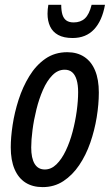

<svg xmlns="http://www.w3.org/2000/svg" viewBox="-20 -763 454 793"><path d="M156.2 9.8Q114.3 9.8 85 -9Q55.7 -27.8 40 -64.7Q24.4 -101.6 24.4 -154.8Q24.4 -195.3 32.2 -247.1Q40 -298.8 56.9 -351.3Q73.7 -403.8 101.1 -448.5Q128.4 -493.2 167.2 -520.3Q206.1 -547.4 257.8 -547.4Q298.8 -547.4 328.1 -528.1Q357.4 -508.8 372.8 -471.7Q388.2 -434.6 388.2 -380.9Q388.2 -332.5 379.4 -278.6Q370.6 -224.6 352.8 -173.3Q335 -122.1 307.1 -80.8Q279.3 -39.6 241.7 -14.9Q204.1 9.8 156.2 9.8ZM165 -63Q191.4 -63 213.1 -84.2Q234.9 -105.5 251.7 -140.9Q268.6 -176.3 279.8 -218.8Q291 -261.2 296.9 -304.2Q302.7 -347.2 302.7 -382.8Q302.7 -412.1 296.6 -432.9Q290.5 -453.6 278.3 -464.4Q266.1 -475.1 247.1 -475.1Q218.8 -475.1 196.3 -452.1Q173.8 -429.2 157.5 -391.8Q141.1 -354.5 130.4 -311Q119.6 -267.6 114.3 -226.1Q108.9 -184.6 108.9 -153.8Q108.9 -109.9 123 -86.4Q137.2 -63 165 -63ZM279.8 -606Q243.2 -606 220.2 -618.7Q197.3 -631.3 186.8 -654.1Q176.3 -676.8 176.3 -706.1Q176.3 -715.8 177.2 -725.3Q178.2 -734.9 179.7 -743.2H232.9Q232.9 -718.3 238 -702.1Q243.2 -686 254.4 -678.2Q265.6 -670.4 284.2 -670.4Q313 -670.4 330.8 -687Q348.6 -703.6 358.4 -743.2H413.6Q401.9 -677.2 368.4 -641.6Q335 -606 279.8 -606Z"/></svg>

Font: Open Sans Condensed Medium
Style: Italic
Weight: 500
Width: 3
Italic angle: -12°
Designer: Monotype Design Team
Foundry: Monotype Imaging Inc.
Version: Version 3.000